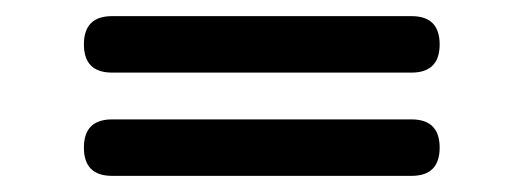

<svg xmlns="http://www.w3.org/2000/svg" viewBox="-20 -444 649 238"><path d="M119 -354Q84 -354 84 -389Q84 -424 119 -424H490Q525 -424 525 -389Q525 -354 490 -354ZM119 -226Q84 -226 84 -261Q84 -296 119 -296H490Q525 -296 525 -261Q525 -226 490 -226Z"/></svg>

Font: Jura Light
Style: Bold
Weight: 700
Version: Version 5.104